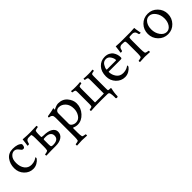

<svg xmlns="http://www.w3.org/2000/svg" viewBox="230 -1536 2866 2866"><g transform="rotate(-45 1663.0 -103.5)"><path d="M225.6 -425.8Q333 -425.8 374 -376Q374 -310.5 337.9 -310.5Q321.3 -310.5 312.5 -317.9Q303.7 -325.2 290 -344.7Q259.8 -389.6 217.8 -389.6Q177.7 -389.6 145 -351.6Q112.3 -313.5 112.3 -238.3Q112.3 -160.2 150.9 -108.4Q189.5 -56.6 257.8 -56.6Q278.3 -56.6 296.9 -60.5Q315.4 -64.5 328.6 -69.8Q341.8 -75.2 351.1 -80.6Q360.4 -85.9 367.2 -90.8L374 -95.7Q379.9 -95.7 379.9 -83Q379.9 -75.2 374 -65.4Q354.5 -38.1 316.4 -16.1Q278.3 5.9 233.4 5.9Q152.3 5.9 94.2 -55.2Q36.1 -116.2 36.1 -204.1Q36.1 -293.9 85 -359.9Q133.8 -425.8 225.6 -425.8Z M591.8 -413.1Q638.7 -413.1 718.8 -417Q722.7 -413.1 722.7 -400.9Q722.7 -388.7 718.8 -388.7Q706.1 -388.7 683.1 -382.3Q660.2 -376 658.2 -369.1Q651.4 -340.8 651.4 -300.8V-252Q651.4 -240.2 689.5 -240.2Q786.1 -240.2 836.4 -209Q886.7 -177.7 886.7 -127Q886.7 -67.4 838.9 -33.7Q791 0 709 0H616.2Q571.3 0 510.7 2.9Q506.8 -1 506.8 -13.2Q506.8 -25.4 510.7 -25.4Q523.4 -25.4 546.4 -31.7Q569.3 -38.1 571.3 -44.9Q578.1 -73.2 578.1 -113.3V-300.8Q578.1 -340.8 571.3 -369.1Q569.3 -374 557.6 -376H512.7Q493.2 -376 480.5 -366.7Q467.8 -357.4 463.4 -347.7Q459 -337.9 454.6 -322.8Q450.2 -307.6 449.2 -304.7Q446.3 -298.8 425.8 -298.8Q415 -298.8 415 -301.8Q415 -305.7 421.9 -347.7Q428.7 -389.6 430.7 -419.9Q488.3 -414.1 523.4 -414.1Q532.2 -414.1 555.7 -413.6Q579.1 -413.1 591.8 -413.1ZM697.3 -204.1Q663.1 -204.1 656.2 -200.2Q651.4 -197.3 651.4 -182.6V-91.8Q651.4 -50.8 660.2 -45.9Q668.9 -38.1 693.4 -38.1Q807.6 -38.1 807.6 -123Q807.6 -159.2 781.2 -181.6Q754.9 -204.1 697.3 -204.1Z M1182.6 -425.8Q1276.4 -425.8 1329.1 -362.8Q1381.8 -299.8 1381.8 -228.5Q1381.8 -134.8 1316.4 -63.5Q1251 7.8 1168 7.8Q1127.9 7.8 1085.9 -10.7Q1082 -5.9 1082 2V85.9Q1082 141.6 1089.8 172.9Q1091.8 179.7 1115.2 185.5Q1138.7 191.4 1148.4 191.4Q1151.4 191.4 1152.3 204.1Q1153.3 216.8 1151.4 220.7Q1053.7 215.8 1046.9 215.8Q1041 215.8 940.4 220.7Q936.5 216.8 936.5 204.1Q936.5 191.4 940.4 191.4Q953.1 191.4 975.6 185.5Q998 179.7 1000 172.9Q1006.8 143.6 1006.8 103.5V-298.8Q1006.8 -336.9 993.2 -351.6Q983.4 -363.3 969.2 -367.7Q955.1 -372.1 945.8 -372.1Q936.5 -372.1 936.5 -374Q936.5 -396.5 942.4 -397.5Q1039.1 -412.1 1077.1 -423.8Q1078.1 -423.8 1080.1 -424.3Q1082 -424.8 1082 -424.8Q1085 -424.8 1085 -418.9Q1085 -413.1 1084 -405.3Q1083 -397.5 1083 -396.5V-391.6Q1097.7 -401.4 1128.9 -413.6Q1160.2 -425.8 1182.6 -425.8ZM1151.4 -377.9Q1121.1 -377.9 1101.6 -361.3Q1082 -344.7 1082 -314.5V-95.7Q1082 -69.3 1110.4 -51.3Q1138.7 -33.2 1171.9 -33.2Q1229.5 -33.2 1263.7 -85Q1297.9 -136.7 1297.9 -201.2Q1297.9 -283.2 1253.9 -330.6Q1210 -377.9 1151.4 -377.9Z M1887.7 127.9Q1879.9 137.7 1863.3 137.7Q1859.4 137.7 1853.5 133.8Q1847.7 129.9 1846.7 125Q1847.7 117.2 1847.7 99.6Q1847.7 54.7 1838.9 19.5Q1830.1 -2 1806.6 -2Q1801.8 -2 1782.2 -2.4Q1762.7 -2.9 1748 -2.9Q1721.7 -3.9 1677.7 -3.9Q1633.8 -3.9 1609.4 -2.9Q1596.7 -2.9 1576.2 -2.4Q1555.7 -2 1548.8 -2L1453.1 2.9Q1453.1 2 1451.7 -1.5Q1450.2 -4.9 1449.2 -7.8Q1448.2 -10.7 1448.2 -11.7Q1448.2 -25.4 1453.1 -25.4Q1461.9 -25.4 1481.9 -30.8Q1502 -36.1 1503.9 -43Q1508.8 -55.7 1508.8 -91.8V-332Q1508.8 -365.2 1503.9 -374Q1501 -379.9 1481.9 -385.3Q1462.9 -390.6 1453.1 -390.6Q1448.2 -390.6 1448.2 -404.3Q1448.2 -414.1 1453.1 -418.9Q1458 -418 1466.8 -417Q1475.6 -416 1500 -414.6Q1524.4 -413.1 1545.9 -414.1Q1567.4 -414.1 1591.3 -415Q1615.2 -416 1627.9 -418L1641.6 -418.9Q1643.6 -411.1 1643.6 -404.3L1641.6 -390.6Q1631.8 -390.6 1611.8 -385.3Q1591.8 -379.9 1588.9 -374Q1584 -363.3 1584 -332V-48.8Q1584 -44.9 1586.9 -44.9Q1592.8 -43.9 1677.7 -43.9Q1711.9 -43.9 1768.6 -45.9Q1771.5 -45.9 1771.5 -49.8V-332Q1771.5 -363.3 1766.6 -374Q1763.7 -379.9 1743.7 -385.3Q1723.6 -390.6 1713.9 -390.6Q1711.9 -398.4 1711.9 -404.3Q1711.9 -411.1 1713.9 -418.9Q1718.8 -418 1728 -417Q1737.3 -416 1762.7 -415Q1788.1 -414.1 1809.6 -414.1Q1831.1 -413.1 1854 -414.6Q1877 -416 1889.6 -418L1902.3 -418.9Q1907.2 -414.1 1907.2 -404.3Q1907.2 -390.6 1902.3 -390.6Q1892.6 -390.6 1873.5 -385.3Q1854.5 -379.9 1851.6 -374Q1846.7 -365.2 1846.7 -332V-85.9Q1846.7 -41 1849.6 -38.1Q1852.5 -32.2 1883.8 -32.2H1897.5Q1906.2 -27.3 1906.2 -23.4V-18.6Q1886.7 59.6 1887.7 127.9Z M2157.2 -389.6Q2106.4 -389.6 2079.6 -346.2Q2052.7 -302.7 2052.7 -274.4Q2052.7 -267.6 2058.6 -267.6H2249Q2253.9 -267.6 2253.9 -277.3Q2253.9 -308.6 2227.5 -349.1Q2201.2 -389.6 2157.2 -389.6ZM2167 -425.8Q2211.9 -425.8 2246.1 -408.7Q2280.3 -391.6 2298.3 -364.7Q2316.4 -337.9 2324.7 -310.1Q2333 -282.2 2333 -254.9Q2333 -235.4 2327.1 -231Q2321.3 -226.6 2304.7 -226.6H2058.6Q2050.8 -226.6 2050.8 -221.7Q2050.8 -160.2 2087.9 -108.4Q2125 -56.6 2195.3 -56.6Q2215.8 -56.6 2234.4 -60.5Q2252.9 -64.5 2266.1 -69.8Q2279.3 -75.2 2288.6 -80.6Q2297.9 -85.9 2304.7 -90.8L2311.5 -95.7Q2317.4 -95.7 2317.4 -83Q2317.4 -75.2 2311.5 -65.4Q2292 -38.1 2253.9 -16.1Q2215.8 5.9 2170.9 5.9Q2089.8 5.9 2031.7 -55.2Q1973.6 -116.2 1973.6 -204.1Q1973.6 -306.6 2028.8 -366.2Q2084 -425.8 2167 -425.8Z M2552.7 -113.3V-306.6Q2552.7 -358.4 2545.9 -367.2Q2540 -377 2480.5 -377Q2459 -377 2444.8 -367.2Q2430.7 -357.4 2426.3 -347.2Q2421.9 -336.9 2418 -321.8Q2414.1 -306.6 2413.1 -303.7Q2410.2 -297.9 2389.6 -297.9Q2378.9 -297.9 2378.9 -300.8Q2378.9 -304.7 2385.7 -346.7Q2392.6 -388.7 2394.5 -418.9Q2452.1 -414.1 2487.3 -414.1H2694.3L2784.2 -418.9Q2786.1 -388.7 2794.4 -346.2Q2802.7 -303.7 2802.7 -300.8Q2802.7 -297.9 2792 -297.9Q2771.5 -297.9 2768.6 -303.7Q2767.6 -306.6 2763.7 -321.8Q2759.8 -336.9 2755.4 -347.2Q2751 -357.4 2736.8 -367.2Q2722.7 -377 2701.2 -377Q2635.7 -377 2633.8 -368.2Q2627.9 -351.6 2627.9 -308.6V-131.8Q2627.9 -75.2 2635.7 -44.9Q2637.7 -38.1 2661.1 -31.7Q2684.6 -25.4 2694.3 -25.4Q2697.3 -25.4 2698.2 -13.7Q2699.2 -2 2697.3 2.9Q2599.6 -2 2592.8 -2Q2585.9 -2 2486.3 2.9Q2482.4 -1 2482.4 -13.2Q2482.4 -25.4 2486.3 -25.4Q2498 -25.4 2521 -31.7Q2543.9 -38.1 2545.9 -44.9Q2552.7 -73.2 2552.7 -113.3Z M3065.4 -388.7Q3013.7 -388.7 2981 -341.3Q2948.2 -293.9 2948.2 -225.6Q2948.2 -145.5 2989.7 -88.4Q3031.2 -31.2 3086.9 -31.2Q3138.7 -31.2 3171.9 -80.1Q3205.1 -128.9 3205.1 -197.3Q3205.1 -276.4 3163.1 -332.5Q3121.1 -388.7 3065.4 -388.7ZM3076.2 -426.8Q3164.1 -426.8 3226.6 -363.3Q3289.1 -299.8 3289.1 -210.9Q3289.1 -121.1 3228 -57.1Q3167 6.8 3078.1 6.8Q2989.3 6.8 2926.8 -57.1Q2864.3 -121.1 2864.3 -210.9Q2864.3 -301.8 2924.8 -364.3Q2985.4 -426.8 3076.2 -426.8Z"/></g></svg>

Font: Crimson Text
Style: Regular
Weight: 400
Version: Version 0.13